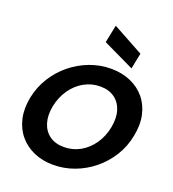

<svg xmlns="http://www.w3.org/2000/svg" viewBox="-171 -1108 1120 1244"><g transform="rotate(20 389.0 -486.0)"><path d="M338 7Q264 7 204.5 -19Q145 -45 105 -92.5Q65 -140 50 -205.5Q35 -271 50 -350Q66 -429 107 -494.5Q148 -560 207 -607.5Q266 -655 336 -681Q406 -707 480 -707Q555 -707 615 -681Q675 -655 714.5 -607.5Q754 -560 768.5 -494.5Q783 -429 767 -350Q752 -271 711 -205.5Q670 -140 611.5 -92.5Q553 -45 483 -19Q413 7 338 7ZM364 -125Q424 -125 475 -153.5Q526 -182 561.5 -233Q597 -284 610 -350Q623 -417 607.5 -467.5Q592 -518 552.5 -546.5Q513 -575 454 -575Q394 -575 343 -546.5Q292 -518 256.5 -467.5Q221 -417 207 -350Q194 -284 209.5 -233Q225 -182 265 -153.5Q305 -125 364 -125ZM412 -979 624 -863 602 -754 387 -857Z"/></g></svg>

Font: Albert Sans ExtraBold
Style: Italic
Weight: 800
Italic angle: -11.25°
Designer: Andreas Rasmussen
Foundry: a.Foundry
Version: Version 1.025